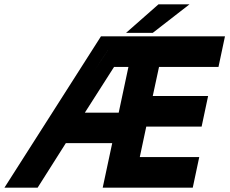

<svg xmlns="http://www.w3.org/2000/svg" viewBox="-80 -868 1066 888"><path d="M-59.5 0 387 -700H960.5L930.5 -558.5H655.5L626.5 -424H882.5L852.5 -282.5H596.5L566.5 -141.5H841.5L811.5 0H395L439 -206H224.5L94 0ZM39.5 -56H39L180.5 -273.5H530L485.5 -63.5H776.5V-63H485L547.5 -357H819V-356.5H547.5L607 -637.5H898.5V-637H419.5ZM181 -273 420 -637.5H607.5L530 -273ZM312.5 -347H469L514 -558.5H447.5ZM503 -716 653 -848H796.5L626.5 -716ZM605 -750H604.5L678 -813H678.5Z"/></svg>

Font: Tourney Thin Black
Style: Italic
Weight: 900
Italic angle: -12°
Version: Version 1.015